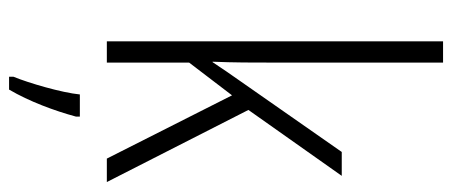

<svg xmlns="http://www.w3.org/2000/svg" viewBox="-314 -486 1021 434"><g transform="rotate(90 197.0 -269.5)"><path d="M122 -380V-760H74V0H122V-186L196 -283L339 0H392L229 -320L378 -531H324L162 -299C147 -278 137 -263 121 -239H120C122 -288 122 -329 122 -380ZM244 70V61H194C190 102 168 177 154 211V221H183C210 175 231 118 244 70Z"/></g></svg>

Font: Noto Sans Armenian Condensed ExtraLight
Style: Regular
Weight: 200
Width: 3
Designer: Monotype Design Team
Foundry: Monotype Imaging Inc.
Version: Version 2.008